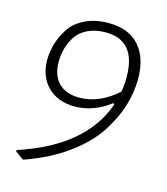

<svg xmlns="http://www.w3.org/2000/svg" viewBox="-94 -576 650 747"><g transform="rotate(15 231.0 -202.5)"><path d="M66 97 34 74V68Q290 -16 355 -201L351 -206Q282 -154 208 -154Q140 -154 99 -194.5Q58 -235 58 -302Q58 -333 67 -365Q76 -397 96.5 -429.5Q117 -462 157.5 -482Q198 -502 253 -502Q334 -502 376.5 -454Q419 -406 419 -321Q419 -267 402 -211.5Q385 -156 347 -98Q309 -40 238 11.5Q167 63 70 97ZM103 -307Q103 -252 132.5 -222Q162 -192 216 -192Q296 -192 369 -257Q374 -282 374 -316Q374 -464 251 -464Q209 -464 178.5 -449Q148 -434 132.5 -409.5Q117 -385 110 -359.5Q103 -334 103 -307Z"/></g></svg>

Font: Alegreya Sans SC Light
Style: Italic
Weight: 300
Italic angle: -7°
Designer: Juan Pablo del Peral
Foundry: Huerta Tipografica
Version: Version 2.007